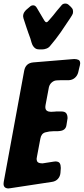

<svg xmlns="http://www.w3.org/2000/svg" viewBox="-65 -1065 471 1080"><path d="M218 -808Q210 -797 197 -792Q184 -787 172 -787H156Q143 -787 134.5 -792.5Q126 -798 120.5 -807Q115 -816 112 -827Q109 -838 106 -848Q100 -865 94 -881Q88 -897 83 -913L67 -962Q65 -970 65 -973Q65 -987 72.5 -998Q80 -1009 91 -1017L104 -1028Q111 -1035 122 -1035Q134 -1035 142 -1021L184 -950Q190 -940 196 -940Q202 -940 208 -948L234 -978Q245 -992 255 -1004.5Q265 -1017 275 -1028L280 -1034Q288 -1045 302 -1045Q314 -1045 322 -1037L334 -1026Q344 -1016 345 -1008Q346 -1000 346 -998Q346 -988 340 -979L330 -963Q304 -923 276.5 -883.5Q249 -844 218 -808ZM-9 -6H-11L-16 -5Q-45 -5 -45 -31Q-45 -39 -44 -42L71 -667Q79 -710 122 -714L352 -733Q366 -733 376 -728.5Q386 -724 386 -708Q386 -705 384 -695L383 -692Q381 -684 379 -675.5Q377 -667 375 -658Q370 -639 356 -627Q342 -615 323 -614H280L257 -613Q240 -613 227 -602Q214 -591 210 -574L191 -473Q190 -471 190 -463Q190 -448 199 -442Q208 -436 222 -436L241 -437Q244 -438 252 -438H280Q300 -438 307.5 -428Q315 -418 315 -400L309 -362Q305 -331 270 -328Q267 -327 260 -327H237Q213 -327 190 -320.5Q167 -314 162 -285L142 -179V-177L141 -173Q141 -156 150 -151Q159 -146 174 -146L238 -156H240L245 -157Q265 -157 271 -147Q277 -137 277 -120L275 -92Q273 -72 260.5 -58.5Q248 -45 228 -42Z"/></svg>

Font: Bangerz 2
Style: Regular
Weight: 400
Designer: vernon adams
Foundry: Vernon Adams
Version: Version 2.10;December 28, 2023;FontCreator 13.0.0.2683 64-bi